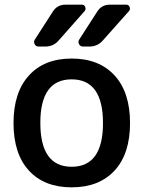

<svg xmlns="http://www.w3.org/2000/svg" viewBox="-20 -803 602 811"><path d="M150.4 -284.2Q150.4 -98.6 282.7 -98.6Q415 -98.6 415 -283.2Q415 -467.8 282.7 -467.8Q150.4 -467.8 150.4 -284.2ZM203.1 -753.9Q221.7 -783.2 255.9 -783.2H326.2Q335.9 -783.2 339.8 -773.9Q343.8 -764.6 337.9 -756.8L228.5 -632.8Q206.1 -606.4 171.9 -606.4H142.6Q131.8 -606.4 126.5 -616.2Q121.1 -626 127 -635.7ZM390.6 -753.9Q409.2 -783.2 443.4 -783.2H513.7Q523.4 -783.2 527.3 -773.9Q531.2 -764.6 525.4 -756.8L415 -632.8Q392.6 -606.4 357.4 -606.4H330.1Q319.3 -606.4 314 -616.2Q308.6 -626 314.5 -635.7ZM102.5 -484.4Q167 -555.7 282.7 -555.7Q398.4 -555.7 463.9 -484.4Q529.3 -413.1 529.3 -283.2Q529.3 -153.3 463.9 -82.5Q398.4 -11.7 282.7 -11.7Q167 -11.7 102.1 -82.5Q37.1 -153.3 37.1 -283.2Q37.1 -413.1 102.5 -484.4Z"/></svg>

Font: Gen Jyuu GothicL Medium
Style: Regular
Weight: 500
Designer: [Source Han Sans]
Ryoko NISHIZUKA  (kana & ideographs); Paul D. Hunt (Latin, Greek & Cyrillic); Wenlong ZHANG  (bopomofo
Version: Version 1.002.20150607